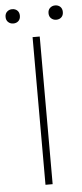

<svg xmlns="http://www.w3.org/2000/svg" viewBox="-68 -823 367 855"><g transform="rotate(-5 116.0 -396.0)"><path d="M100 0V-660H132V0ZM20 -728Q7 -728 -2.5 -736.5Q-12 -745 -12 -760Q-12 -775 -2.5 -783.5Q7 -792 20 -792Q34 -792 43 -783.5Q52 -775 52 -760Q52 -745 43 -736.5Q34 -728 20 -728ZM212 -728Q199 -728 189.5 -736.5Q180 -745 180 -760Q180 -775 189.5 -783.5Q199 -792 212 -792Q226 -792 235 -783.5Q244 -775 244 -760Q244 -745 235 -736.5Q226 -728 212 -728Z"/></g></svg>

Font: Source Sans 3
Style: Regular
Weight: 200
Designer: Paul D. Hunt
Foundry: Adobe
Version: Version 3.046;hotconv 1.0.118;makeotfexe 2.5.65603